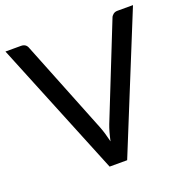

<svg xmlns="http://www.w3.org/2000/svg" viewBox="-128 -837 935 958"><g transform="rotate(-20 340.0 -358.5)"><path d="M84 -717.3Q110.8 -717.3 119.1 -692.9L315.9 -199.7Q329.6 -164.6 340.8 -116.7Q351.6 -167 364.3 -199.7L561 -692.9Q564 -702.1 573.2 -709.7Q582.5 -717.3 595.7 -717.3H678.7L386.7 0H293.5L1.5 -717.3Z"/></g></svg>

Font: Lato-Medium
Style: Regular
Weight: 500
Designer: Lukasz Dziedzic
Foundry: tyPoland Lukasz Dziedzic
Version: Version 2.006; 2014-01-15